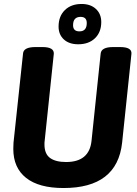

<svg xmlns="http://www.w3.org/2000/svg" viewBox="-20 -939 691 967"><path d="M300 8Q176 8 111.5 -43Q47 -94 47 -189Q47 -204 48 -220L96 -669Q98 -702 159 -702H194Q253 -702 251 -668L205 -230Q204 -225 204 -220Q204 -215 204 -211Q204 -164 232 -143.5Q260 -123 313 -123Q430 -123 441 -230L487 -669Q490 -702 550 -702H585Q645 -702 642 -668L595 -220Q570 8 300 8ZM374 -716Q328 -716 301.5 -740.5Q275 -765 275 -805Q275 -857 306.5 -888Q338 -919 391 -919Q436 -919 463 -894Q490 -869 490 -828Q490 -777 458.5 -746.5Q427 -716 374 -716ZM380 -781Q417 -781 417 -823Q417 -854 386 -854Q348 -854 348 -812Q348 -781 380 -781Z"/></svg>

Font: Asap Semi Condensed Semi Condensed Regular
Style: Bold Italic
Weight: 700
Width: 4
Italic angle: -6°
Designer: Pablo Cosgaya
Foundry: Omnibus-Type
Version: Version 3.001; ttfautohint (v1.8.4.7-5d5b)